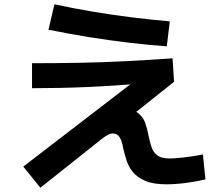

<svg xmlns="http://www.w3.org/2000/svg" viewBox="-20 -820 1040 899"><path d="M169 59 89 -40 650 -471 651 -430Q514 -418 388 -412.5Q262 -407 130 -407V-524Q245 -524 353 -526Q461 -528 568.5 -533.5Q676 -539 788 -547L795 -437L535 -230L471 -234Q474 -271 495.5 -290Q517 -309 557 -309Q604 -309 627.5 -290Q651 -271 660.5 -243Q670 -215 675 -187Q681 -157 689 -132.5Q697 -108 716 -93Q735 -78 773 -78Q789 -78 817 -80.5Q845 -83 876 -87.5Q907 -92 930 -97L942 20Q911 27 878 32.5Q845 38 815 40.5Q785 43 760 43Q698 43 660.5 27Q623 11 602.5 -14Q582 -39 573 -67.5Q564 -96 558 -121Q554 -143 548.5 -159.5Q543 -176 533.5 -185.5Q524 -195 506 -195Q499 -195 491 -191.5Q483 -188 469.5 -179Q456 -170 432 -150ZM761 -603Q678 -609 584.5 -620Q491 -631 395 -646.5Q299 -662 207 -681L235 -800Q321 -781 414 -765.5Q507 -750 599.5 -738.5Q692 -727 775 -720Z"/></svg>

Font: M PLUS 2
Style: Bold
Weight: 700
Designer: Coji Morishita
Foundry: UNDERFOREST DESIGN
Version: Version 1.001